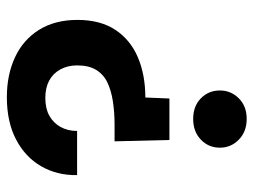

<svg xmlns="http://www.w3.org/2000/svg" viewBox="-112 -440 757 574"><g transform="rotate(90 267.0 -152.5)"><path d="M398 -280 402 -116H352Q315 -116 282.5 -111Q250 -106 226 -94.5Q202 -83 188.5 -61Q175 -39 175 -4Q175 24 187 46Q199 68 220.5 79.5Q242 91 272 91Q304 91 325.5 79Q347 67 359 45.5Q371 24 371 -4H503Q504 56 476.5 103.5Q449 151 396.5 178.5Q344 206 270 206Q203 206 150.5 181.5Q98 157 68.5 109.5Q39 62 39 -5Q39 -73 68.5 -118Q98 -163 150.5 -185.5Q203 -208 271 -208L274 -280ZM335 -511Q373 -511 397 -487.5Q421 -464 421 -431Q421 -397 397 -374Q373 -351 335 -351Q297 -351 273.5 -374Q250 -397 250 -431Q250 -464 273.5 -487.5Q297 -511 335 -511Z"/></g></svg>

Font: DM Sans 20pt ExtraBold
Style: Regular
Weight: 800
Version: Version 4.004;gftools[0.9.30]